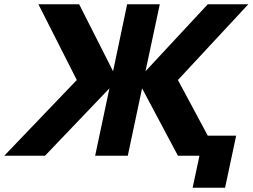

<svg xmlns="http://www.w3.org/2000/svg" viewBox="-65 -730 1184 900"><path d="M-45 0 295 -355 115 -710H306L465 -396L531 -710H684L617 -396L909 -710H1099L769 -355L909 -94H1042L990 150H838L870 0H769L601 -316L534 0H381L448 -316L146 0Z"/></svg>

Font: Geist
Style: Bold Italic
Weight: 700
Italic angle: -12°
Designer: Basement.studio, Andrés Briganti, Mateo Zaragoza
Foundry: Basement.studio, Vercel, Andrés Briganti, Guido Ferreyra, Mateo Zaragoza
Version: Version 1.500; ttfautohint (v1.8.4.7-5d5b)